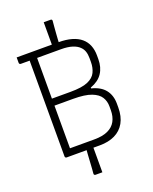

<svg xmlns="http://www.w3.org/2000/svg" viewBox="-181 -948 962 1210"><g transform="rotate(-20 300.0 -342.5)"><path d="M322 -837Q321 -825 319 -804Q317 -783 315.5 -759Q314 -735 312.5 -715Q311 -695 311 -684H266Q266 -690 266 -699.5Q266 -709 266 -719Q266 -729 266 -737.5Q266 -746 266 -752Q266 -758 266 -772Q266 -786 266 -803Q266 -820 266 -833.5Q266 -847 266 -850Q272 -850 277 -850Q282 -850 287 -850Q292 -850 296 -850Q300 -850 304 -850Q308 -850 312 -850Q317 -850 320 -847Q323 -844 322 -837ZM234 152Q235 143 236.5 121.5Q238 100 239.5 74Q241 48 242.5 25.5Q244 3 245 -8H290Q290 -2 290 11Q290 24 290 39Q290 54 290 66.5Q290 79 290 83Q290 87 290 99Q290 111 290 125Q290 139 290 150.5Q290 162 290 165Q285 165 280.5 165Q276 165 271.5 165Q267 165 262.5 165Q258 165 253.5 165Q249 165 244 165Q240 165 236.5 162Q233 159 234 152ZM334 0Q306 0 271.5 0Q237 0 203 0Q169 0 144 0Q119 0 111 0Q106 0 103 -3Q100 -6 100 -11Q100 -96 100 -178Q100 -260 100 -340.5Q100 -421 100 -503Q100 -585 100 -670H156L150 -657Q150 -607 150 -566Q150 -525 150 -475Q150 -421 150 -367.5Q150 -314 150 -261Q150 -208 150 -154.5Q150 -101 150 -47Q181 -47 206.5 -47Q232 -47 257.5 -47Q283 -47 313 -47Q369 -47 404.5 -63.5Q440 -80 457 -111Q474 -142 474 -185V-211Q474 -245 457 -272.5Q440 -300 397 -316.5Q354 -333 275 -333H132V-370H404V-356Q465 -341 494.5 -303.5Q524 -266 524 -210V-185Q524 -124 500.5 -82.5Q477 -41 434 -20.5Q391 0 334 0ZM30 -700Q100 -700 170 -700Q240 -700 310 -700Q361 -700 399 -689Q437 -678 461.5 -657Q486 -636 498 -606Q510 -576 510 -539V-514Q510 -459 484.5 -420.5Q459 -382 406 -362.5Q353 -343 270 -343Q237 -343 204.5 -343Q172 -343 139 -343L132 -338V-380Q168 -380 203.5 -380Q239 -380 275 -380Q352 -380 391.5 -397Q431 -414 445.5 -444.5Q460 -475 460 -513V-539Q460 -564 453.5 -583.5Q447 -603 432 -617Q415 -634 385 -643.5Q355 -653 310 -653Q265 -653 220.5 -653Q176 -653 131 -653Q86 -653 41 -653Q36 -653 33 -656Q30 -659 30 -664Q30 -673 30 -682Q30 -691 30 -700Z"/></g></svg>

Font: Recursive Monospace Light
Style: Regular
Weight: 300
Version: Version 1.047